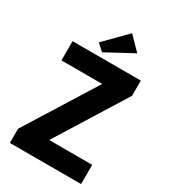

<svg xmlns="http://www.w3.org/2000/svg" viewBox="-219 -1020 993 1125"><g transform="rotate(30 277.5 -457.5)"><path d="M35 -96 331 -570H55V-700H517V-597L226 -130H517V0H35ZM419 -828 237 -730 192 -771 334 -915Z"/></g></svg>

Font: Tilda Sans Extra Bold
Style: Regular
Weight: 800
Designer: ParaType Ltd
Foundry: ParaType Ltd
Version: Version 1.009